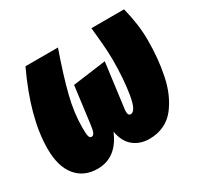

<svg xmlns="http://www.w3.org/2000/svg" viewBox="-123 -682 878 850"><g transform="rotate(-30 316.0 -257.5)"><path d="M149.9 19Q80.6 19 40.8 -29.3Q1 -77.6 1 -168Q1 -326.2 99.1 -534.2H265.1Q222.7 -413.1 201.9 -330.1Q181.2 -247.1 181.2 -171.9Q181.2 -141.1 184.3 -129.2Q187.5 -117.2 196.8 -117.2Q205.6 -117.2 211.2 -128.4Q216.8 -139.6 220.2 -169.9L244.1 -355L414.1 -377.9L386.2 -164.1Q382.3 -142.6 384.3 -129.9Q386.2 -117.2 397 -117.2Q423.3 -117.2 435.8 -193.4Q448.2 -269.5 448.2 -367.2Q448.2 -386.7 446.8 -410.4Q445.3 -434.1 444.1 -450Q442.9 -465.8 439.9 -494.6Q437 -523.4 436 -534.2H603Q626 -444.3 626 -365.2Q626 -318.4 622.1 -275.1Q618.2 -231.9 609.1 -187.3Q600.1 -142.6 584 -106.4Q567.9 -70.3 545.4 -41.5Q522.9 -12.7 489.5 3.2Q456.1 19 415 19Q366.7 19 333.7 -8.1Q300.8 -35.2 292 -88.9Q247.1 19 149.9 19Z"/></g></svg>

Font: Fira Sans Compressed Heavy
Style: Italic
Weight: 900
Width: 3
Italic angle: -8°
Designer: Carrois Corporate & Edenspiekermann AG
Foundry: Carrois Corporate GbR & Edenspiekermann AG
Version: Version 4.203;PS 004.203;hotconv 1.0.88;makeotf.lib2.5.64775